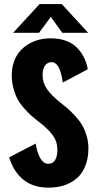

<svg xmlns="http://www.w3.org/2000/svg" viewBox="-20 -890 490 922"><path d="M403.5 -732.5H279L224 -809L167.5 -732.5H43L170 -870.5H276.5ZM212 11Q138.5 11 91.5 -27.8Q44.5 -66.5 24 -134.5L151 -200.5Q168.5 -103.5 211.5 -103.5Q255.5 -103.5 255.5 -172.5Q255.5 -210 233 -240.8Q210.5 -271.5 167.5 -304.5Q146 -321 131 -334.2Q116 -347.5 96.5 -369.2Q77 -391 65.2 -412.5Q53.5 -434 45 -464.5Q36.5 -495 36.5 -528Q36.5 -563.5 46.8 -593Q57 -622.5 74.8 -643Q92.5 -663.5 116.5 -678Q140.5 -692.5 167.5 -699.2Q194.5 -706 224 -706Q265 -706 297.2 -694Q329.5 -682 350.2 -660.5Q371 -639 383.5 -613.5Q396 -588 401.5 -557.5L281.5 -493.5Q268 -591.5 228 -591.5Q208 -591.5 196.2 -575.5Q184.5 -559.5 184.5 -528Q184.5 -494 204.5 -464Q224.5 -434 264.5 -402Q289 -382.5 304.2 -369.5Q319.5 -356.5 340.8 -333.5Q362 -310.5 374.2 -289.5Q386.5 -268.5 395.5 -239Q404.5 -209.5 404.5 -178Q404.5 -136.5 393.5 -103.8Q382.5 -71 364.5 -49.8Q346.5 -28.5 321.2 -14.5Q296 -0.5 269 5.2Q242 11 212 11Z"/></svg>

Font: League Mono Condensed
Style: Bold
Weight: 700
Width: 1
Designer: Tyler Finck
Foundry: The League of Moveable Type / Tyler Finck
Version: Version 2.210